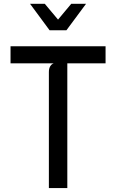

<svg xmlns="http://www.w3.org/2000/svg" viewBox="-20 -964 595 984"><path d="M230.5 0V-595Q230.5 -612.5 237.2 -624Q244 -635.5 255.5 -639.5H34V-727H521V-639.5H325V0ZM234 -809 134 -944.5H209.5L277.5 -863.5L345 -944.5H421L320.5 -809Z"/></svg>

Font: Spline Sans
Style: Regular
Weight: 400
Designer: Eben Sorkin, Mirko Velimirovic
Foundry: Sorkin Type
Version: Version 1.001